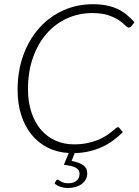

<svg xmlns="http://www.w3.org/2000/svg" viewBox="-20 -736 674 933"><path d="M260 137Q262.5 137 266.2 139.8Q270 142.5 275.8 145.8Q281.5 149 290.2 151.8Q299 154.5 312 154.5Q337.5 154.5 352 142Q366.5 129.5 366.5 108.5Q366.5 97.5 361 90Q355.5 82.5 345.5 77.5Q335.5 72.5 321.5 69.8Q307.5 67 290.5 64.5L314 7.5Q257 4.5 211 -19Q165 -42.5 132.8 -82.5Q100.5 -122.5 83 -177.5Q65.5 -232.5 65.5 -299Q65.5 -391.5 93.5 -468.2Q121.5 -545 170.8 -600Q220 -655 286.8 -685.2Q353.5 -715.5 431 -715.5Q467.5 -715.5 496.5 -709.8Q525.5 -704 549.8 -693Q574 -682 594.2 -665.5Q614.5 -649 633.5 -628L618 -608Q612.5 -602 604.5 -602Q598.5 -602 588.2 -613Q578 -624 558.5 -637.2Q539 -650.5 507.8 -661.5Q476.5 -672.5 428.5 -672.5Q362.5 -672.5 305.5 -646.5Q248.5 -620.5 206.5 -572.5Q164.5 -524.5 140.2 -456Q116 -387.5 116 -302.5Q116 -240.5 132.5 -190.8Q149 -141 178.5 -106.2Q208 -71.5 249.2 -53Q290.5 -34.5 339.5 -34.5Q376 -34.5 405 -40.8Q434 -47 456.5 -56.2Q479 -65.5 495.2 -76.2Q511.5 -87 523 -96.2Q534.5 -105.5 541.8 -111.8Q549 -118 553 -118Q557.5 -118 559.5 -115L577 -94Q554.5 -71.5 529.5 -53.2Q504.5 -35 475.8 -21.8Q447 -8.5 414 -0.8Q381 7 343 8L328 46Q365 53 384.5 66.8Q404 80.5 404 106Q404 122.5 396.8 135.8Q389.5 149 377 158.2Q364.5 167.5 347.2 172.5Q330 177.5 310 177.5Q291 177.5 274 171.8Q257 166 245.5 156L252 142.5Q256 137 260 137Z"/></svg>

Font: Lato TR Light
Style: Italic
Weight: 300
Italic angle: -12°
Designer: Lukasz Dziedzic
Foundry: Lukasz Dziedzic
Version: Version 1.104 2013